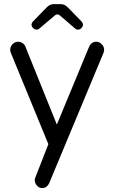

<svg xmlns="http://www.w3.org/2000/svg" viewBox="-20 -704 564 948"><path d="M174.8 -563.5 251 -627.9Q255.9 -632.8 262.7 -632.8Q270.5 -632.8 275.4 -627.9L350.6 -563.5Q356.4 -557.6 365.2 -557.6Q374 -557.6 381.8 -565.4Q389.6 -573.2 389.6 -581.5Q389.6 -589.8 382.8 -597.7L315.4 -667Q298.8 -683.6 281.2 -683.6H244.1Q226.6 -683.6 210 -667L142.6 -597.7Q135.7 -589.8 135.7 -581.1Q135.7 -573.2 143.6 -565.4Q151.4 -557.6 160.2 -557.6Q168.9 -557.6 174.8 -563.5ZM158.2 207Q169.9 224.6 188.5 224.6Q212.9 224.6 224.6 196.3L491.2 -443.4Q497.1 -459 491.2 -472.7Q488.3 -480.5 481.4 -486.3Q470.7 -498 455.1 -498Q430.7 -498 418.9 -470.7L260.7 -88.9L105.5 -473.6Q101.6 -484.4 91.3 -491.2Q81.1 -498 69.3 -498Q53.7 -498 42 -485.8Q30.3 -473.6 30.3 -458Q30.3 -450.2 34.2 -441.4L218.8 7.8L154.3 172.9Q151.4 179.7 151.4 185.1Q151.4 190.4 152.3 193.4Q154.3 201.2 158.2 207Z"/></svg>

Font: FakePearl
Style: Light
Weight: 350
Version: Version 1.2